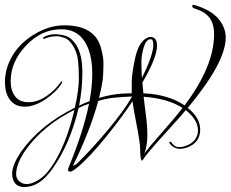

<svg xmlns="http://www.w3.org/2000/svg" viewBox="-27 -619 930 774"><path d="M591 -439Q591 -462 579 -461Q561 -459 552 -427Q543 -395 543 -370Q543 -345 545 -305Q591 -397 591 -439ZM77 -15Q38 41 38 84Q38 97 47 108Q60 123 80.5 123Q101 123 127.5 107Q154 91 178 57Q238 -28 273 -176Q148 -114 77 -15ZM505 -230Q455 -228 427 -224.5Q399 -221 369 -212Q336 -90 267 49Q278 46 285 39Q345 -20 409 -96.5Q473 -173 505 -229ZM552 -229Q560 -161 563.5 -135.5Q567 -110 567 -71.5Q567 -33 555 0Q571 -23 625.5 -84.5Q680 -146 709 -184Q649 -222 552 -229ZM883 -468Q883 -368 730 -184Q780 -144 780 -97Q780 -43 726 -24Q711 -19 699 -19Q673 -19 656 -42Q655 -44 656 -46Q657 -48 659 -48Q661 -48 663 -46Q676 -26 693 -26Q710 -26 722 -31Q762 -45 770 -81Q771 -88 771 -94Q771 -136 722 -175Q694 -142 654 -98Q564 0 550 24Q543 36 540 15Q538 5 538 -18.5Q538 -42 523.5 -117Q509 -192 507 -211Q471 -155 403.5 -71Q336 13 285 56Q264 73 257 73Q242 73 250 55Q309 -88 332 -201Q309 -193 290 -184Q255 -37 184 62Q133 135 71 135Q35 135 25 103Q22 93 22 82Q22 44 60 -10Q135 -115 275 -185Q291 -260 291 -301.5Q291 -343 287.5 -375Q284 -407 268 -433.5Q252 -460 232.5 -466.5Q213 -473 203 -473Q174 -473 153 -463Q148 -460 147.5 -464.5Q147 -469 150 -470Q172 -481 194 -481Q216 -481 238.5 -474Q261 -467 280 -438Q305 -399 305 -329Q305 -259 292 -194V-193Q313 -204 334 -211Q345 -271 345 -323.5Q345 -376 331 -417Q301 -501 220.5 -501Q140 -501 78 -435.5Q16 -370 16 -292Q16 -254 34 -230.5Q52 -207 88 -207Q124 -207 159.5 -231Q195 -255 217 -287L221 -291Q223 -291 223 -288.5Q223 -286 221 -282Q200 -248 156 -218.5Q112 -189 73 -189Q34 -189 13.5 -216Q-7 -243 -7 -288Q-7 -333 13 -375Q41 -436 104.5 -476.5Q168 -517 232 -517Q355 -517 380 -426Q390 -390 390 -366Q390 -342 388.5 -313Q387 -284 372 -224Q432 -243 504 -243Q504 -254 504 -287Q504 -320 517.5 -383.5Q531 -447 563 -465Q571 -470 579 -470Q606 -470 606 -435Q606 -387 547 -286Q547 -283 551 -243Q653 -238 717 -194Q836 -352 836 -481Q836 -523 817.5 -547.5Q799 -572 757 -585Q748 -588 748 -594Q747 -599 752.5 -599Q758 -599 766 -596Q827 -576 855 -541.5Q883 -507 883 -468Z"/></svg>

Font: Lovers Quarrel
Style: Regular
Weight: 400
Designer: Robert E. Leuschke
Foundry: Robert E. Leuschke
Version: Version 1.001